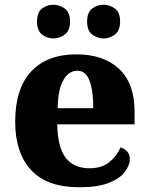

<svg xmlns="http://www.w3.org/2000/svg" viewBox="-20 -779 626 809"><path d="M314 10Q178 10 111 -62.5Q44 -135 44 -266Q44 -406 111.5 -478Q179 -550 302 -550Q416 -550 481.5 -489Q547 -428 547 -309V-255H221Q223 -158 257 -114Q291 -70 357 -70Q408 -70 439.5 -95Q471 -120 488 -158Q504 -153 515.5 -141Q527 -129 527 -110Q527 -82 505.5 -54Q484 -26 437.5 -8Q391 10 314 10ZM373 -323Q373 -398 357 -439.5Q341 -481 306 -481Q269 -481 246.5 -440.5Q224 -400 223 -323ZM417 -617Q390 -617 368.5 -633.5Q347 -650 347 -688Q347 -727 368.5 -743Q390 -759 417 -759Q442 -759 464 -743Q486 -727 486 -688Q486 -650 464 -633.5Q442 -617 417 -617ZM205 -617Q178 -617 157 -633.5Q136 -650 136 -688Q136 -727 157 -743Q178 -759 205 -759Q231 -759 253 -743Q275 -727 275 -688Q275 -650 253 -633.5Q231 -617 205 -617Z"/></svg>

Font: Noto Serif Hebrew ExtraBold
Style: Regular
Weight: 800
Version: Version 2.003